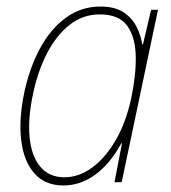

<svg xmlns="http://www.w3.org/2000/svg" viewBox="-20 -557 524 587"><path d="M174 10Q118 10 85.5 -26.5Q53 -63 45 -127Q37 -191 54 -273Q70 -349 102 -408.5Q134 -468 181 -502.5Q228 -537 287 -537Q331 -537 357.5 -519.5Q384 -502 397.5 -475Q411 -448 415 -421H417L442 -527H463L352 0H330L353 -119H351Q318 -58 272.5 -24Q227 10 174 10ZM177 -15Q221 -15 261.5 -44.5Q302 -74 333.5 -128Q365 -182 381 -256Q396 -326 395 -384.5Q394 -443 369 -478Q344 -513 285 -513Q234 -513 193.5 -481.5Q153 -450 124.5 -395.5Q96 -341 81 -270Q65 -195 70.5 -137.5Q76 -80 103 -47.5Q130 -15 177 -15Z"/></svg>

Font: Noto Sans SemiCondensed Thin
Style: Italic
Weight: 100
Width: 4
Italic angle: -12°
Designer: Monotype Design Team
Foundry: Monotype Imaging Inc.
Version: Version 2.013; ttfautohint (v1.8.4.7-5d5b)